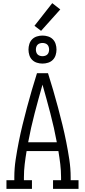

<svg xmlns="http://www.w3.org/2000/svg" viewBox="-20 -1200 540 1220"><path d="M21 0V-55H71V-74Q71 -130 79.5 -186Q88 -242 99 -297.5Q110 -353 123.5 -408Q137 -463 151.5 -517.5Q166 -572 182 -626.5Q198 -681 215 -735H285Q302 -681 318 -626.5Q334 -572 348.5 -517.5Q363 -463 376.5 -408Q390 -353 401 -297.5Q412 -242 420.5 -186Q429 -130 429 -74V-55H479V0H317V-55H368V-74Q368 -115 363 -157Q358 -199 351 -240H149Q142 -199 137 -157Q132 -115 132 -74V-55H183V0ZM159 -296H341Q324 -388 300 -479.5Q276 -571 250 -662Q224 -571 200 -479.5Q176 -388 159 -296ZM250 -796Q232 -796 214.5 -801.5Q197 -807 184.5 -819.5Q172 -832 166.5 -849.5Q161 -867 161 -885Q161 -903 166.5 -920.5Q172 -938 184.5 -950.5Q197 -963 214.5 -968.5Q232 -974 250 -974Q268 -974 285.5 -968.5Q303 -963 315.5 -950.5Q328 -938 333.5 -920.5Q339 -903 339 -885Q339 -867 333.5 -849.5Q328 -832 315.5 -819.5Q303 -807 285.5 -801.5Q268 -796 250 -796ZM250 -843Q258 -843 266.5 -845.5Q275 -848 281 -854Q287 -860 289.5 -868.5Q292 -877 292 -885Q292 -893 289.5 -901.5Q287 -910 281 -916Q275 -922 266.5 -924.5Q258 -927 250 -927Q242 -927 233.5 -924.5Q225 -922 219 -916Q213 -910 210.5 -901.5Q208 -893 208 -885Q208 -877 210.5 -868.5Q213 -860 219 -854Q225 -848 233.5 -845.5Q242 -843 250 -843ZM241 -1004 199 -1036 312 -1180 363 -1140Z"/></svg>

Font: Iosevka Curly Slab Light
Style: Regular
Weight: 300
Monospace: yes
Designer: Belleve Invis
Foundry: Belleve Invis
Version: Version 22.1.2; ttfautohint (v1.8.4)